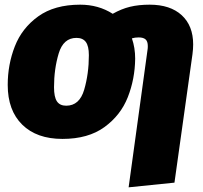

<svg xmlns="http://www.w3.org/2000/svg" viewBox="-20 -574 868 821"><path d="M806 -384Q806 -365 803 -342L726 207L530 227L611 -362Q612 -367 612 -377Q612 -397 602.5 -405.5Q593 -414 573 -414Q557 -414 544 -410Q558 -370 558 -323Q557 -236 526.5 -158.5Q496 -81 426.5 -30.5Q357 20 247 20Q137 20 75 -41Q13 -102 13 -211Q13 -298 43.5 -376Q74 -454 143.5 -504Q213 -554 323 -554Q401 -554 462 -515Q499 -536 536 -545Q573 -554 620 -554Q708 -554 757 -509Q806 -464 806 -384ZM307 -412Q251 -412 231 -345.5Q211 -279 211 -201Q211 -159 223.5 -140.5Q236 -122 263 -122Q320 -122 340 -190.5Q360 -259 360 -338Q360 -377 347 -394.5Q334 -412 307 -412Z"/></svg>

Font: Fira Sans Black
Style: Italic
Weight: 900
Italic angle: -8°
Designer: Carrois Corporate & Edenspiekermann AG
Foundry: Carrois Corporate GbR & Edenspiekermann AG
Version: Version 4.203